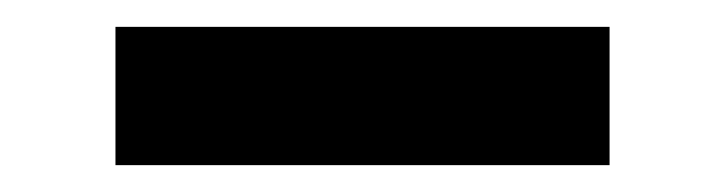

<svg xmlns="http://www.w3.org/2000/svg" viewBox="-20 -761 540 143"><path d="M66 -741H434V-638H66Z"/></svg>

Font: Roboto Serif
Style: Bold
Weight: 700
Designer: Greg Gazdowicz
Foundry: Commercial Type
Version: Version 1.008